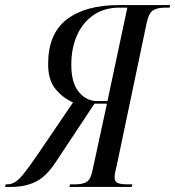

<svg xmlns="http://www.w3.org/2000/svg" viewBox="-67 -734 688 754"><path d="M-47 0 -45 -10H-40Q-22 -10 -7 -19.5Q8 -29 27.5 -53.5Q47 -78 78 -123L220 -332Q183 -347 152.5 -382.5Q122 -418 122 -482Q122 -602 195.5 -658Q269 -714 399 -714H601L599 -704H582Q550 -704 533.5 -693Q517 -682 509 -644L391 -82Q387 -66 385 -55.5Q383 -45 383 -38Q383 -20 396 -15Q409 -10 435 -10H453L450 0H206L208 -10H227Q259 -10 274.5 -20.5Q290 -31 297 -68L353 -327H304L153 -99Q116 -42 74.5 -21Q33 0 -22 0ZM315 -337H355L433 -704H401Q343 -704 300.5 -675Q258 -646 235.5 -595.5Q213 -545 213 -479Q213 -409 242.5 -373Q272 -337 315 -337Z"/></svg>

Font: Noto Serif Display ExtraCondensed
Style: Italic
Weight: 400
Width: 2
Italic angle: -12°
Designer: Monotype Design Team
Foundry: Monotype Imaging Inc.
Version: Version 2.009